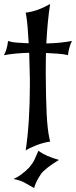

<svg xmlns="http://www.w3.org/2000/svg" viewBox="-44 -758 383 967"><path d="M85.4 0Q96.2 -73.7 101.3 -155.3Q106.4 -236.8 106.4 -328.1Q106.4 -343.8 106.4 -356.9Q106.4 -370.1 106 -380.9L103 -492.2Q67.9 -491.2 36.4 -488.3Q4.9 -485.4 -24.4 -480Q-17.6 -490.7 -12 -509Q-6.3 -527.3 -3.4 -551.8L4.4 -549.3Q18.6 -544.9 42.5 -543.2Q66.4 -541.5 100.6 -540Q98.1 -585.4 95.2 -619.6Q92.3 -653.8 88.4 -677.7L85.4 -694.3Q115.2 -697.8 144.8 -708.3Q174.3 -718.8 208.5 -737.8Q194.8 -650.9 189.5 -539.1Q226.6 -540 258.5 -543.2Q290.5 -546.4 318.4 -551.8Q302.2 -518.6 298.3 -480L290.5 -481.9Q273.9 -485.8 248 -487.5Q222.2 -489.3 187.5 -491.2Q187 -469.2 186.8 -447.3Q186.5 -425.3 186.5 -401.9V-384.8Q187 -267.1 190.9 -187Q194.8 -106.9 204.6 -62.5L208.5 -44.9Q190.9 -42.5 172.4 -37.4Q153.8 -32.2 137 -25.6Q120.1 -19 106.4 -12.2Q92.8 -5.4 85.4 0ZM23.4 143.6Q42.5 135.7 60.5 122.6Q85.9 104 104 84.5Q108.4 79.6 119.6 64Q128.4 51.8 149.4 1.5Q187 29.3 252.9 47.4L220.2 68.4Q195.8 84.5 172.4 106.4Q167 111.3 159.7 122.6Q138.7 154.3 130.4 180.7Q127.9 188.5 127.9 189L84.5 164.6Q58.6 149.4 23.4 143.6Z"/></svg>

Font: MedievalSharp
Style: Regular
Weight: 500
Version: Version 1.0